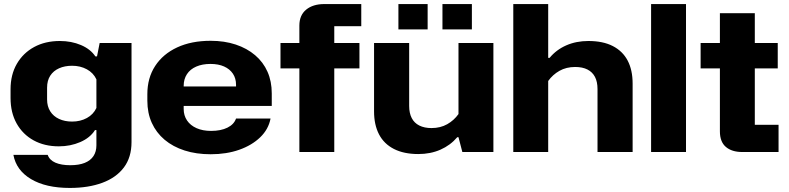

<svg xmlns="http://www.w3.org/2000/svg" viewBox="-20 -749 3887 946"><path d="M324 177Q206 177 133 133.5Q60 90 46 14H215Q224 40 253 52.5Q282 65 326 65Q369 65 397.5 53.5Q426 42 440.5 20Q455 -2 455 -33V-108H448Q424 -70 375.5 -49Q327 -28 270 -28Q199 -28 145.5 -57.5Q92 -87 62 -140.5Q32 -194 32 -266V-309Q32 -381 63 -434.5Q94 -488 148.5 -517.5Q203 -547 275 -547Q332 -547 379 -527Q426 -507 450 -471H458L471 -537H628V-49Q628 26 590.5 76Q553 126 484.5 151.5Q416 177 324 177ZM335 -150Q376 -150 408 -167.5Q440 -185 455 -217V-358Q440 -390 408 -407.5Q376 -425 335 -425Q299 -425 271 -412.5Q243 -400 227.5 -376Q212 -352 212 -317V-259Q212 -225 227.5 -200.5Q243 -176 271 -163Q299 -150 335 -150Z M1018 11Q947 11 889.5 -7.5Q832 -26 791 -60.5Q750 -95 728 -143.5Q706 -192 706 -253V-285Q706 -365 744.5 -424Q783 -483 853 -515.5Q923 -548 1018 -548Q1086 -548 1141.5 -529.5Q1197 -511 1237 -477Q1277 -443 1298 -395.5Q1319 -348 1319 -289V-227H856V-323H1157L1143 -306V-331Q1143 -363 1127.5 -386Q1112 -409 1084 -421.5Q1056 -434 1017 -434Q977 -434 947 -421Q917 -408 901 -383.5Q885 -359 885 -326V-212Q885 -180 901.5 -155.5Q918 -131 948.5 -117.5Q979 -104 1020 -104Q1068 -104 1100.5 -120Q1133 -136 1143 -165H1313Q1303 -112 1262 -72.5Q1221 -33 1158.5 -11Q1096 11 1018 11Z M1455 0V-412H1362V-537H1455V-623Q1455 -674 1488.5 -701.5Q1522 -729 1578 -729H1760V-620H1627V-537H1751V-412H1627V0Z M2411 -537V0H2258L2239 -73H2233Q2199 -33 2150 -11.5Q2101 10 2041 10Q1970 10 1921 -15Q1872 -40 1847.5 -87Q1823 -134 1823 -200V-537H1996V-227Q1996 -192 2008.5 -167.5Q2021 -143 2046 -130.5Q2071 -118 2106 -118Q2150 -118 2183.5 -137Q2217 -156 2239 -187V-537ZM1943 -604V-729H2087V-604ZM2160 -604V-729H2305V-604Z M2509 0V-729H2681V-464H2688Q2721 -504 2770 -525.5Q2819 -547 2879 -547Q2951 -547 2999.5 -522Q3048 -497 3072.5 -450.5Q3097 -404 3097 -337V0H2924V-310Q2924 -346 2911.5 -370Q2899 -394 2874.5 -406.5Q2850 -419 2814 -419Q2770 -419 2736.5 -400Q2703 -381 2681 -350V0Z M3188 0V-729H3360V0Z M3637 0Q3586 0 3556.5 -25Q3527 -50 3527 -102V-684H3699V-134H3816V0ZM3432 -412V-537H3812V-412Z"/></svg>

Font: Hubot Sans SemiExpanded
Style: Bold
Weight: 700
Width: 6
Designer: Deni Anggara
Foundry: GitHub, Inc., Subsidiary of Microsoft Corporation
Version: Version 2.000